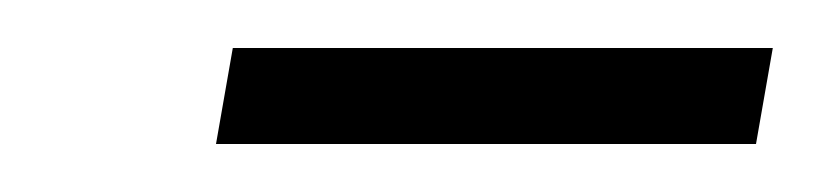

<svg xmlns="http://www.w3.org/2000/svg" viewBox="-20 -720 342 80"><path d="M70 -660 77 -700H302L295 -660Z"/></svg>

Font: Archivo Condensed Thin
Style: Italic
Weight: 250
Width: 3
Italic angle: -10°
Designer: Hector Gatti
Foundry: Omnibus-Type
Version: Version 2.001